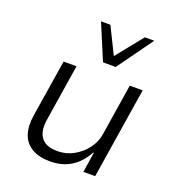

<svg xmlns="http://www.w3.org/2000/svg" viewBox="-137 -861 897 979"><g transform="rotate(20 311.5 -372.0)"><path d="M243 8Q183 8 144 -15Q105 -38 90.5 -81.5Q76 -125 86 -186L135 -494H205L157 -189Q150 -150 157.5 -119.5Q165 -89 190 -71.5Q215 -54 261 -54Q309 -54 349.5 -77Q390 -100 417 -136.5Q444 -173 450 -215L494 -494H564L486 0H422L439 -110H436Q403 -50 355 -21Q307 8 243 8ZM325 -559 244 -752H295L366 -608L482 -752H533L394 -559Z"/></g></svg>

Font: Nunito Sans 7pt Light
Style: Italic
Weight: 300
Italic angle: -9°
Designer: Vernon Adams
Foundry: Vernon Adams
Version: Version 3.101;gftools[0.9.27]